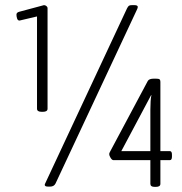

<svg xmlns="http://www.w3.org/2000/svg" viewBox="-20 -723 710 747"><path d="M142 -288Q124 -288 124 -300V-659L56 -643Q49 -643 46.5 -651Q44 -659 44 -666Q44 -674 54 -677L151 -703Q156 -703 160.5 -699.5Q165 -696 165 -691V-300Q165 -288 147 -288ZM167 3Q154 3 154 -4Q154 -6 158 -14L474 -690Q478 -698 481.5 -700.5Q485 -703 493 -703H503Q516 -703 516 -696Q516 -692 513 -686L196 -9Q190 3 175 3ZM581 4Q565 4 565 -8V-100H421Q416 -100 410.5 -108.5Q405 -117 405 -124Q405 -127 407.5 -131.5Q410 -136 412 -140L555 -408Q560 -417 579 -417H586Q597 -417 600.5 -414.5Q604 -412 604 -405V-135H641Q649 -135 649 -121V-114Q649 -100 641 -100H604V-8Q604 4 587 4ZM569 -352 568 -353 452 -135H565V-296Q565 -314 566 -329Q567 -344 569 -352Z"/></svg>

Font: Asap Condensed ExtraLight
Style: Regular
Weight: 200
Width: 3
Designer: Pablo Cosgaya
Foundry: Omnibus-Type
Version: Version 3.001; ttfautohint (v1.8.4.7-5d5b)